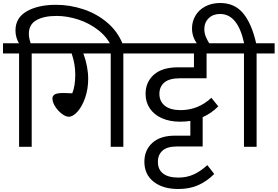

<svg xmlns="http://www.w3.org/2000/svg" viewBox="-40 -977 1848 1278"><path d="M777 -683 705 -661Q676 -728 615.5 -775.5Q555 -823 481 -847Q407 -871 336 -871Q252 -871 202 -842.5Q152 -814 152 -752Q152 -725 164 -689H265V-621H171V0H87V-621H-20V-689H86Q63 -729 63 -774Q63 -859 138.5 -902Q214 -945 333 -945Q425 -945 514.5 -915.5Q604 -886 674 -826.5Q744 -767 777 -683Z M901 -621H781V0H697V-621H515Q547 -533 547 -452Q547 -385 527 -327Q507 -269 476.5 -234.5Q446 -200 418 -200Q397 -200 371 -220Q345 -240 327 -268.5Q309 -297 309 -322Q309 -338 323.5 -348Q338 -358 385 -358Q395 -358 441 -356Q461 -404 461 -481Q461 -551 437 -621H230V-689H901Z M1021 -352Q1021 -302 1057.5 -273Q1094 -244 1162 -244Q1279 -244 1367 -326L1413 -269Q1366 -222 1309 -197V-2H1137Q1073 -2 1042 25.5Q1011 53 1011 100Q1011 152 1046 178.5Q1081 205 1147 205Q1204 205 1250.5 183.5Q1297 162 1340 122L1386 181Q1337 230 1279.5 255.5Q1222 281 1147 281Q1044 281 982.5 232.5Q921 184 921 100Q921 22 974 -26Q1027 -74 1124 -74H1227V-172Q1192 -167 1159 -167Q1090 -167 1038 -190Q986 -213 957.5 -255Q929 -297 929 -352Q929 -431 984.5 -480Q1040 -529 1146 -529H1251V-621H861V-689H1496V-621H1335V-456H1159Q1087 -456 1054 -428Q1021 -400 1021 -352Z M1788 -621H1668V0H1584V-621H1467V-689H1585Q1543 -884 1425 -884Q1378 -884 1349 -855.5Q1320 -827 1320 -783Q1320 -756 1330.5 -731Q1341 -706 1359 -679L1300 -659Q1271 -680 1254.5 -714.5Q1238 -749 1238 -787Q1238 -834 1261 -873Q1284 -912 1327 -934.5Q1370 -957 1426 -957Q1521 -957 1578 -889Q1635 -821 1665 -689H1788Z"/></svg>

Font: Fira GO
Style: Regular
Weight: 400
Designer: Carrois Corporate
Foundry: Carrois Corporate GbR
Version: Version 0.300